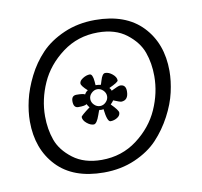

<svg xmlns="http://www.w3.org/2000/svg" viewBox="-62 -555 663 630"><g transform="rotate(-10 269.0 -240.0)"><path d="M236 9Q134 9 79.5 -48.5Q25 -106 25 -198Q25 -231 33.5 -268Q42 -305 62 -345Q82 -385 112 -416.5Q142 -448 189 -468.5Q236 -489 293 -489Q395 -489 450 -431.5Q505 -374 505 -282Q505 -249 496.5 -211.5Q488 -174 467 -134.5Q446 -95 416.5 -63.5Q387 -32 340 -11.5Q293 9 236 9ZM236 -33Q303 -33 354 -71.5Q405 -110 429 -164Q453 -218 453 -274Q453 -317 440 -353.5Q427 -390 390 -418.5Q353 -447 295 -447Q228 -447 176.5 -408.5Q125 -370 101 -316Q77 -262 77 -206Q77 -163 90 -126.5Q103 -90 140.5 -61.5Q178 -33 236 -33ZM230 -266Q210 -284 210 -292Q210 -301 222 -308.5Q234 -316 245 -316Q250 -316 253 -309.5Q256 -303 257 -291Q258 -279 258 -278Q267 -278 275 -276Q276 -277 279.5 -289Q283 -301 287 -306.5Q291 -312 296 -312Q308 -312 320 -302Q332 -292 332 -281Q332 -275 301 -261Q306 -256 307 -251Q331 -263 337 -263Q356 -263 356 -241Q356 -210 331 -210Q328 -210 306 -219Q305 -216 296 -207Q319 -184 319 -176Q319 -166 308.5 -159.5Q298 -153 286 -153Q275 -153 270 -196Q263 -194 256 -196Q255 -195 250 -180.5Q245 -166 240 -159Q235 -152 230 -152Q219 -152 207 -162Q195 -172 195 -183Q195 -187 226 -210Q222 -214 218 -222Q213 -217 190 -217Q174 -217 174 -239Q174 -258 191 -258Q214 -258 219 -254Q223 -262 230 -266ZM241 -255Q233 -247 233 -236Q233 -225 241.5 -216.5Q250 -208 261 -208Q272 -208 280.5 -216.5Q289 -225 289 -236Q289 -247 280.5 -255.5Q272 -264 261 -264Q250 -264 241 -255Z"/></g></svg>

Font: Bonbon
Style: Regular
Weight: 400
Designer: Ksenia Erulevich
Foundry: Cyreal (www.cyreal.org)
Version: Version 1.000